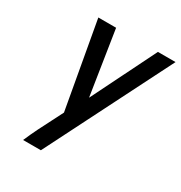

<svg xmlns="http://www.w3.org/2000/svg" viewBox="-172 -858 925 982"><g transform="rotate(30 290.5 -367.5)"><path d="M105 0H210L581 -735H477L289 -356L230 -735H125L216 -226L184 -163Q163 -123 143 -82.5Q123 -42 105 0Z"/></g></svg>

Font: Iosevka Sparkle Medium Oblique
Style: Regular
Weight: 500
Italic angle: -9°
Designer: Belleve Invis
Foundry: Belleve Invis
Version: Version 4.5.0; ttfautohint (v1.8.3)